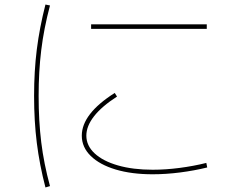

<svg xmlns="http://www.w3.org/2000/svg" viewBox="-20 -782 1040 845"><path d="M652 -15Q559 -15 489 -36Q419 -57 379.5 -95.5Q340 -134 340 -185Q340 -281 485 -373L495 -357Q428 -314 394 -270.5Q360 -227 360 -185Q360 -141 396.5 -107Q433 -73 499 -54Q565 -35 652 -35Q709 -35 770.5 -43Q832 -51 888 -65L892 -45Q835 -31 772.5 -23Q710 -15 652 -15ZM381 -655V-675H890V-655ZM180 43Q154 -57 142 -153Q130 -249 130 -360Q130 -469 142 -564.5Q154 -660 180 -762L200 -758Q173 -656 161.5 -561.5Q150 -467 150 -360Q150 -250 161.5 -156Q173 -62 200 37Z"/></svg>

Font: M PLUS 1 Code Thin
Style: Regular
Weight: 250
Designer: Coji Morishita
Foundry: UNDERFOREST DESIGN
Version: Version 1.002